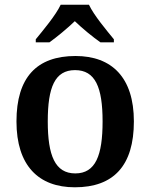

<svg xmlns="http://www.w3.org/2000/svg" viewBox="-20 -786 639 816"><path d="M132 -606H190C221 -628 268 -667 298 -696C328 -667 375 -628 407 -606H464V-619C433 -657 379 -721 358 -766H238C217 -721 163 -657 132 -619ZM298 10C463 10 549 -82 549 -270C549 -457 455 -548 301 -548C136 -548 50 -457 50 -270C50 -82 144 10 298 10ZM300 -49C214 -49 183 -125 183 -270C183 -415 213 -488 299 -488C385 -488 416 -415 416 -270C416 -125 386 -49 300 -49Z"/></svg>

Font: Noto Serif Semi
Style: Regular
Weight: 600
Designer: Monotype Design Team
Foundry: Monotype Imaging Inc.
Version: Version 1.002